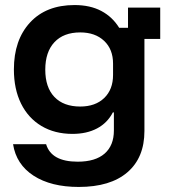

<svg xmlns="http://www.w3.org/2000/svg" viewBox="-20 -530 682 760"><path d="M291.7 210Q181.7 210 112.9 165.4Q44.2 120.8 31.7 40.8H162.5Q183.3 110 287.5 110Q357.5 110 394.2 77.9Q430.8 45.8 430.8 -13.3V-85H426.7Q405 -43.3 364.2 -21.7Q323.3 0 266.7 0Q196.7 0 144.2 -31.2Q91.7 -62.5 63.3 -120Q35 -177.5 35 -255Q35 -371.7 98.8 -440.8Q162.5 -510 275 -510Q336.7 -510 380.8 -486.7Q425 -463.3 451.7 -420H486.7V-500H614.2V-375.8H551.7V-11.7Q551.7 94.2 484.2 152.1Q416.7 210 291.7 210ZM297.5 -108.3Q357.5 -108.3 392.5 -142.1Q427.5 -175.8 427.5 -233.3V-278.3Q427.5 -335 392.1 -368.3Q356.7 -401.7 297.5 -401.7Q231.7 -401.7 195.4 -362.9Q159.2 -324.2 159.2 -254.2Q159.2 -184.2 195.4 -146.2Q231.7 -108.3 297.5 -108.3Z"/></svg>

Font: Funnel Display Light SemiBold
Style: Regular
Weight: 600
Version: Version 1.000